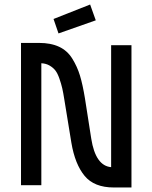

<svg xmlns="http://www.w3.org/2000/svg" viewBox="-20 -820 675 850"><path d="M217 -736 379 -800 404 -730 239 -672ZM472 -80V-620H562V10H484Q397 10 354.5 -41.5Q312 -93 296 -188L265 -378Q260 -410 255.5 -429.5Q251 -449 243 -472Q235 -495 225.5 -507.5Q216 -520 200 -529.5Q184 -539 163 -540V0H73V-630H153Q205 -630 241.5 -613Q278 -596 300 -560.5Q322 -525 334 -485.5Q346 -446 356 -385L384 -206Q403 -86 472 -80Z"/></svg>

Font: Gulax
Style: Regular
Weight: 400
Designer: Morgan Gilbert
Foundry: VTF
Version: Version 1.001;hotconv 1.0.109;makeotfexe 2.5.65596